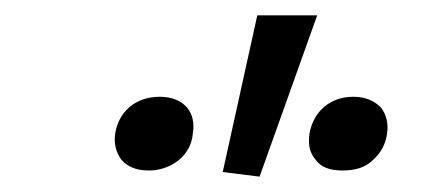

<svg xmlns="http://www.w3.org/2000/svg" viewBox="-20 -842 574 250"><path d="M174 -620C202 -620 229 -639 231 -668C236 -695 220 -716 188 -716C155 -716 134 -695 130 -668C128 -655 131 -644 138 -634C146 -625 157 -620 174 -620ZM318 -612 393 -822H315L270 -618ZM426 -620C443 -620 456 -624 466 -634C476 -643 482 -654 484 -668C486 -681 483 -693 476 -702C468 -710 457 -716 440 -716C410 -716 388 -697 383 -668C381 -654 383 -643 391 -634C398 -624 410 -620 426 -620Z"/></svg>

Font: Cheyenne Sans
Style: Italic
Weight: 400
Italic angle: -8.13011°
Designer: The Public Sans project authors (U.S. Web Design System), Libre Franklin designed by Pablo Impallari and Rodrigo Fuenzal
Foundry: The Cheyenne Sans Project Authors
Version: Version 2.007